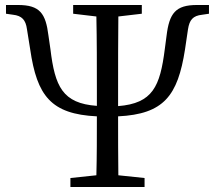

<svg xmlns="http://www.w3.org/2000/svg" viewBox="-20 -749 862 769"><path d="M769 -729C683 -729 658 -696 647 -605L640 -552C621 -403 592 -335 453 -324V-337V-392C453 -491 453 -588 454 -683L548 -694V-729H273V-694L366 -683C368 -587 368 -489 368 -392V-337V-325C230 -335 200 -403 182 -552L174 -607C163 -695 140 -729 52 -729H4V-694L32 -690C68 -686 83 -669 88 -632L101 -551C128 -365 184 -292 368 -283C368 -203 368 -124 366 -47L262 -36V0H559V-36L454 -47C453 -125 453 -204 453 -283C636 -292 692 -365 721 -551L733 -632C739 -669 752 -686 790 -690L817 -694V-729Z"/></svg>

Font: Noto Serif CJK JP
Style: Regular
Weight: 400
Designer: Ryoko NISHIZUKA 西塚涼子 (kana & ideographs); Frank Grießhammer (Latin, Greek & Cyrillic); Wenlong ZHANG 张文龙 (bopomofo); San
Foundry: Adobe Systems Incorporated
Version: Version 1.000;PS 1;hotconv 16.6.53;makeotf.lib2.5.65590